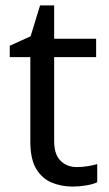

<svg xmlns="http://www.w3.org/2000/svg" viewBox="-20 -679 401 709"><path d="M264 -62Q284 -62 305 -65.5Q326 -69 339 -73V-6Q325 1 299 5.5Q273 10 249 10Q207 10 171.5 -4.5Q136 -19 114 -55Q92 -91 92 -156V-468H16V-510L93 -545L128 -659H180V-536H335V-468H180V-158Q180 -109 203.5 -85.5Q227 -62 264 -62Z"/></svg>

Font: Noto Sans IKEA
Style: Regular
Weight: 400
Designer: Monotype Design Team
Foundry: Monotype Imaging Inc.
Version: Version 2.001